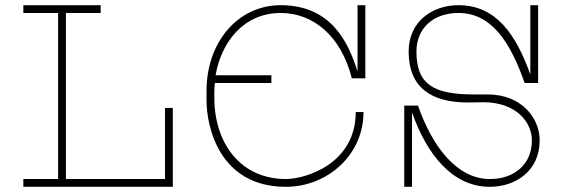

<svg xmlns="http://www.w3.org/2000/svg" viewBox="-20 -720 2180 740"><path d="M616 -304V-30H234V-670H368V-700H70V-670H204V-30H70V0H646V-304Z M1062 -670C1184 -670 1294 -585 1336 -418H1388V-700H1358V-448H1357C1323 -553 1259 -700 1062 -700C895 -700 776 -555 776 -371V-332C776 -236 823 0 1082 0C1240 0 1381 -121 1381 -288H1351C1351 -88 1157 -30 1082 -30C910 -30 806 -164 806 -345V-365C806 -377 807 -388 808 -400H1026V-430H811C833 -558 919 -670 1062 -670Z M1860 -356H1807C1653 -356 1585 -393 1585 -521C1585 -612 1651 -670 1747 -670C1874 -670 1947 -558 2002 -400H2054V-700H2024V-433C1969 -586 1893 -700 1747 -700C1648 -700 1555 -639 1555 -521C1555 -379 1647 -325 1783 -325C1803 -325 1823 -326 1842 -326C1971 -326 2030 -248 2030 -179C2030 -88 1964 -30 1868 -30C1741 -30 1646 -155 1591 -313H1538V0H1568V-284H1569C1624 -129 1721 0 1868 0C1967 0 2060 -61 2060 -179C2060 -266 1989 -356 1860 -356Z"/></svg>

Font: Space Cowgirl Thin
Style: Regular
Weight: 100
Designer: Valery Marier
Foundry: Valery Marier
Version: Version 1.000;hotconv 1.0.109;makeotfexe 2.5.65596